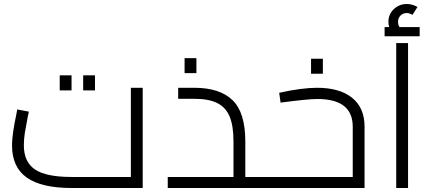

<svg xmlns="http://www.w3.org/2000/svg" viewBox="-20 -938 2153 958"><path d="M692 -500V0H337Q187 0 113.5 -52Q40 -104 40 -213Q40 -267 62 -370L66 -392L124 -381Q123 -374 119 -358Q109 -307 104 -275.5Q99 -244 99 -213Q99 -130 154.5 -92.5Q210 -55 337 -55H633V-500ZM278 -562H337V-487H278ZM395 -562H454V-487H395Z M1329 -27Q1329 -13 1325 -6.5Q1321 0 1309 0H817V-55H1145V-232Q1145 -311 1125.5 -357Q1106 -403 1063.5 -424Q1021 -445 950 -445H869V-500H950Q1076 -500 1140 -438.5Q1204 -377 1204 -232V-55H1309Q1321 -55 1325 -48Q1329 -41 1329 -27ZM901 -648H960V-573H901Z M1799 -306V0H1309Q1297 0 1293 -6.5Q1289 -13 1289 -27Q1289 -41 1293 -48Q1297 -55 1309 -55H1740V-306Q1740 -444 1564 -444Q1515 -444 1380 -426L1373 -475Q1486 -500 1562 -500Q1675 -500 1737 -450Q1799 -400 1799 -306ZM1532 -645H1591V-570H1532Z M1957 -723H2016V0H1957ZM2074 -803V-757H1899V-803H1922Q1918 -814 1918 -829Q1918 -867 1945 -892.5Q1972 -918 2010 -918Q2038 -918 2063 -903L2038 -864Q2022 -873 2010 -873Q1991 -873 1978.5 -860.5Q1966 -848 1966 -829Q1966 -814 1973 -803Z"/></svg>

Font: Cairo Light
Style: Regular
Weight: 300
Designer: Mohamed Gaber, Accademia di Belle Arti di Urbino and others
Foundry: Kief Type Foundry, Accademia di Belle Arti di Urbino and others
Version: Version 3.011